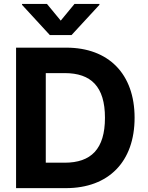

<svg xmlns="http://www.w3.org/2000/svg" viewBox="-20 -974 767 994"><path d="M350.5 -792.6 494.7 -948.9V-953.8H365.8L294.4 -867.2L223 -953.8H94.1V-948.9L237.9 -792.6ZM323.2 -727.3H63.2V0H321C542.6 0 676.8 -137.1 676.8 -364.3C676.8 -590.9 542.6 -727.3 323.2 -727.3ZM314.6 -131.7H217V-595.5H315C451.3 -595.5 523.4 -525.9 523.4 -364.3C523.4 -202.1 451.3 -131.7 314.6 -131.7Z"/></svg>

Font: TID UI
Style: Bold
Weight: 700
Designer: The TID Project Authors
Foundry: Bakken & Bæck
Version: Version 1.001;hotconv 1.0.109;makeotfexe 2.5.65596